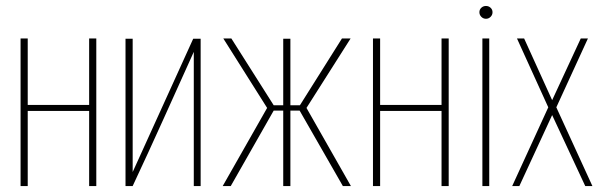

<svg xmlns="http://www.w3.org/2000/svg" viewBox="-20 -624 2020 644"><path d="M49 0V-495H73V-272H279V-495H303V0H279V-252H73V0Z M401 0V-494H425V-47L628 -494H653V0H630V-450Q579 -337 528.5 -225Q478 -113 425 0Z M727 0 876 -262 729 -495H756L898 -271H930V-494H954V-271H986L1127 -495H1156L1008 -262L1157 0H1130L985 -253H954V0H930V-253H898L754 0Z M1231 0V-495H1255V-272H1461V-495H1485V0H1461V-252H1255V0Z M1598 0V-495H1621V0ZM1610 -561Q1601 -561 1594.5 -567.5Q1588 -574 1588 -583Q1588 -592 1594.5 -598Q1601 -604 1610 -604Q1619 -604 1625.5 -598Q1632 -592 1632 -583Q1632 -574 1625.5 -567.5Q1619 -561 1610 -561Z M1698 0 1819 -264 1714 -495H1738L1832 -288L1928 -495H1952L1846 -264L1967 0H1943L1832 -238L1722 0Z"/></svg>

Font: Alumni Sans Thin
Style: Regular
Weight: 100
Designer: Robert E. Leuschke
Foundry: Robert E. Leuschke
Version: Version 1.018